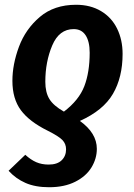

<svg xmlns="http://www.w3.org/2000/svg" viewBox="-20 -565 562 805"><path d="M16 151 86 84Q109 105 132 115Q155 125 184 125Q220 125 238.5 107Q257 89 257 61Q257 38 241.5 22Q226 6 180 -17Q103 -55 67.5 -103Q32 -151 32 -226Q32 -295 59.5 -369Q87 -443 147 -494Q207 -545 299 -545Q359 -545 403.5 -518.5Q448 -492 471 -445Q494 -398 494 -339Q494 -241 453.5 -171.5Q413 -102 315 -58Q386 -7 386 59Q386 100 363.5 137Q341 174 295.5 197Q250 220 186 220Q128 220 87 202Q46 184 16 151ZM356 -344Q356 -391 339 -417Q322 -443 289 -443Q228 -443 199 -374.5Q170 -306 170 -222Q170 -178 187 -150Q204 -122 248 -97Q311 -145 333.5 -203.5Q356 -262 356 -344Z"/></svg>

Font: Fira Sans Condensed SemiBold
Style: Italic
Weight: 600
Width: 3
Italic angle: -8°
Designer: bBox Type GmbH & Carrois Corporate GbR & Edenspiekermann AG
Foundry: bBox Type GmbH & Carrois Corporate GbR & Edenspiekermann AG
Version: Version 4.301